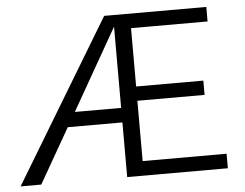

<svg xmlns="http://www.w3.org/2000/svg" viewBox="-49 -717 990 777"><g transform="rotate(-5 446.5 -329.0)"><path d="M846 -59V0H437V-222H215L88 0H4L401 -658H816V-599H505V-362H778V-304H505V-59ZM437 -281V-611L249 -281Z"/></g></svg>

Font: Ysabeau SC
Style: Regular
Weight: 400
Designer: Christian Thalmann (Catharsis Fonts)
Version: Version 0.003